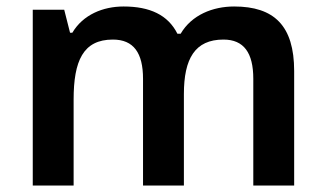

<svg xmlns="http://www.w3.org/2000/svg" viewBox="-20 -572 1004 592"><path d="M702 -552C636 -552 571 -526 537 -468H527C498 -526 442 -552 361 -552C298 -552 236 -527 203 -471H196L178 -542H81V0H207V-265C207 -384 236 -450 328 -450C392 -450 421 -409 421 -329V0H547V-282C547 -391 581 -450 669 -450C732 -450 761 -409 761 -329V0H887V-353C887 -493 825 -552 702 -552Z"/></svg>

Font: Noto Sans Vithkuqi SemiBold
Style: Regular
Weight: 600
Version: Version 1.001